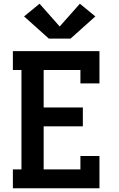

<svg xmlns="http://www.w3.org/2000/svg" viewBox="-20 -1009 640 1029"><path d="M49 0V-101H95V-634H49V-735H513V-562H411V-634H214V-433H424V-332H214V-101H411V-173H513V0ZM242 -802 109 -921 192 -989 300 -867 408 -989 491 -921 358 -802Z"/></svg>

Font: Iosevka Slab Extended
Style: Bold
Weight: 700
Width: 7
Monospace: yes
Designer: Belleve Invis
Foundry: Belleve Invis
Version: Version 11.1.0; ttfautohint (v1.8.3)